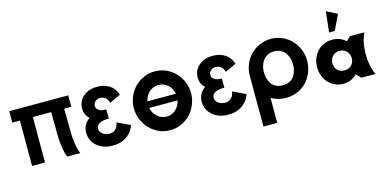

<svg xmlns="http://www.w3.org/2000/svg" viewBox="-96 -1452 4608 2288"><g transform="rotate(-15 2208.0 -307.5)"><path d="M42 -560.1V-701.2H770V-560.1H682.1Q683.6 -513.7 683.8 -414.8Q684.1 -315.9 685.5 -254.4Q687 -192.9 698.2 -118.9Q709.5 -44.9 731 1L570.8 0Q549.3 -45.9 538.1 -119.9Q526.9 -193.8 525.4 -255.4Q523.9 -316.9 523.7 -415.8Q523.4 -514.6 522 -561H295.9V0H136.2V-560.1Z M860.8 -216.8Q860.8 -268.6 883.8 -309.3Q906.7 -350.1 946.8 -376Q889.2 -425.8 889.2 -505.9Q889.2 -596.2 955.8 -653.6Q1022.5 -710.9 1126 -710.9Q1158.7 -710.9 1187.5 -705.8Q1216.3 -700.7 1237.8 -691.4Q1259.3 -682.1 1277.6 -670.9Q1295.9 -659.7 1308.8 -646.2Q1321.8 -632.8 1331.5 -620.4Q1341.3 -607.9 1347.7 -595Q1354 -582 1357.9 -573.2Q1361.8 -564.5 1364.3 -557.4Q1366.7 -550.3 1366.7 -549.8L1229 -484.9V-491.2Q1227.5 -496.6 1226.1 -501.7Q1224.6 -506.8 1216.8 -521.5Q1209 -536.1 1199 -546.1Q1189 -556.2 1170.2 -564.7Q1151.4 -573.2 1127.9 -573.2Q1091.3 -573.2 1066.7 -550Q1042 -526.9 1042 -497.1Q1042 -466.3 1071 -444.1Q1100.1 -421.9 1160.2 -421.9H1165V-308.1H1160.2Q1085 -310.1 1047.4 -285.4Q1009.8 -260.7 1009.8 -225.1Q1009.8 -189 1042.7 -160.9Q1075.7 -132.8 1128.9 -132.8Q1149.9 -132.8 1167.2 -138.4Q1184.6 -144 1195.8 -153.1Q1207 -162.1 1215.8 -173.3Q1224.6 -184.6 1229 -195.6Q1233.4 -206.5 1236.3 -215.6Q1239.3 -224.6 1239.7 -230.5L1240.7 -235.8V-242.2L1400.9 -166Q1400.9 -165.5 1398.4 -158.9Q1396 -152.3 1392.6 -144Q1389.2 -135.7 1382.6 -123.5Q1376 -111.3 1367.9 -98.9Q1359.9 -86.4 1347.2 -72.5Q1334.5 -58.6 1319.8 -46.4Q1305.2 -34.2 1285.2 -22.7Q1265.1 -11.2 1242.4 -2.9Q1219.7 5.4 1190.4 10.3Q1161.1 15.1 1128.9 15.1Q1012.2 15.1 936.5 -50Q860.8 -115.2 860.8 -216.8Z M1484.9 -349.1Q1484.9 -421.9 1512.7 -488.5Q1540.5 -555.2 1587.9 -604Q1635.3 -652.8 1700.9 -681.9Q1766.6 -710.9 1838.9 -710.9Q1911.1 -710.9 1976.6 -681.9Q2042 -652.8 2088.9 -604Q2135.7 -555.2 2163.3 -488.5Q2190.9 -421.9 2190.9 -349.1Q2190.9 -276.4 2163.3 -209.2Q2135.7 -142.1 2088.9 -93Q2042 -43.9 1976.6 -14.4Q1911.1 15.1 1838.9 15.1Q1742.7 15.1 1660.9 -34.7Q1579.1 -84.5 1532 -168.2Q1484.9 -252 1484.9 -349.1ZM1663.1 -306.2Q1676.8 -240.2 1725.8 -196.5Q1774.9 -152.8 1838.9 -152.8Q1902.8 -152.8 1951.2 -196.5Q1999.5 -240.2 2013.2 -306.2ZM1663.1 -388.2H2014.2Q2002 -455.1 1952.9 -499Q1903.8 -543 1838.9 -543Q1773.9 -543 1725.1 -499Q1676.3 -455.1 1663.1 -388.2Z M2286.6 -216.8Q2286.6 -268.6 2309.6 -309.3Q2332.5 -350.1 2372.6 -376Q2314.9 -425.8 2314.9 -505.9Q2314.9 -596.2 2381.6 -653.6Q2448.2 -710.9 2551.8 -710.9Q2584.5 -710.9 2613.3 -705.8Q2642.1 -700.7 2663.6 -691.4Q2685.1 -682.1 2703.4 -670.9Q2721.7 -659.7 2734.6 -646.2Q2747.6 -632.8 2757.3 -620.4Q2767.1 -607.9 2773.4 -595Q2779.8 -582 2783.7 -573.2Q2787.6 -564.5 2790 -557.4Q2792.5 -550.3 2792.5 -549.8L2654.8 -484.9V-491.2Q2653.3 -496.6 2651.9 -501.7Q2650.4 -506.8 2642.6 -521.5Q2634.8 -536.1 2624.8 -546.1Q2614.7 -556.2 2595.9 -564.7Q2577.1 -573.2 2553.7 -573.2Q2517.1 -573.2 2492.4 -550Q2467.8 -526.9 2467.8 -497.1Q2467.8 -466.3 2496.8 -444.1Q2525.9 -421.9 2585.9 -421.9H2590.8V-308.1H2585.9Q2510.7 -310.1 2473.1 -285.4Q2435.5 -260.7 2435.5 -225.1Q2435.5 -189 2468.5 -160.9Q2501.5 -132.8 2554.7 -132.8Q2575.7 -132.8 2593 -138.4Q2610.4 -144 2621.6 -153.1Q2632.8 -162.1 2641.6 -173.3Q2650.4 -184.6 2654.8 -195.6Q2659.2 -206.5 2662.1 -215.6Q2665 -224.6 2665.5 -230.5L2666.5 -235.8V-242.2L2826.7 -166Q2826.7 -165.5 2824.2 -158.9Q2821.8 -152.3 2818.4 -144Q2814.9 -135.7 2808.3 -123.5Q2801.8 -111.3 2793.7 -98.9Q2785.6 -86.4 2772.9 -72.5Q2760.3 -58.6 2745.6 -46.4Q2731 -34.2 2710.9 -22.7Q2690.9 -11.2 2668.2 -2.9Q2645.5 5.4 2616.2 10.3Q2586.9 15.1 2554.7 15.1Q2438 15.1 2362.3 -50Q2286.6 -115.2 2286.6 -216.8Z M2919.9 -363.8Q2919.9 -439 2948.2 -506.8Q2976.6 -574.7 3024.4 -622.8Q3072.3 -670.9 3137.5 -699Q3202.6 -727.1 3273.9 -727.1Q3345.7 -727.1 3410.9 -699Q3476.1 -670.9 3523.7 -622.6Q3571.3 -574.2 3599.1 -506.8Q3627 -439.5 3627 -363.8Q3627 -288.1 3599.9 -220.7Q3572.8 -153.3 3526.1 -104.7Q3479.5 -56.2 3413.8 -28.1Q3348.1 0 3273.9 0Q3171.4 0 3090.8 -47.9V259.8H2920.9Q2919.9 -359.9 2919.9 -363.8ZM3092.8 -363.8Q3092.8 -322.8 3103 -286.6Q3113.3 -250.5 3134 -220.2Q3154.8 -189.9 3190.7 -172.4Q3226.6 -154.8 3273.9 -154.8Q3320.3 -154.8 3355.7 -172.4Q3391.1 -189.9 3411.9 -220Q3432.6 -250 3443.1 -286.4Q3453.6 -322.8 3453.6 -363.8Q3453.6 -404.3 3442.6 -440.9Q3431.6 -477.5 3410.4 -507.6Q3389.2 -537.6 3354 -555.4Q3318.8 -573.2 3273.9 -573.2Q3229.5 -573.2 3194.1 -555.4Q3158.7 -537.6 3137 -507.6Q3115.2 -477.5 3104 -440.9Q3092.8 -404.3 3092.8 -363.8Z M3966.3 -620.1 3995.1 -875 4126.5 -808.1 4037.1 -620.1ZM3976.1 -527.8Q4078.6 -527.8 4144 -463.9L4196.3 -513.2H4373Q4320.8 -400.9 4320.8 -256.6Q4320.8 -112.3 4373 0H4198.2L4144 -58.1Q4114.3 -24.9 4070.3 -4.9Q4026.4 15.1 3976.1 15.1Q3920.9 15.1 3873 -6.1Q3825.2 -27.3 3792.2 -64Q3759.3 -100.6 3740.2 -150.4Q3721.2 -200.2 3721.2 -255.9Q3721.2 -311.5 3740.2 -361.6Q3759.3 -411.6 3792.2 -448.2Q3825.2 -484.9 3873 -506.3Q3920.9 -527.8 3976.1 -527.8ZM4029.3 -136.2Q4081.1 -136.2 4114.7 -169.9Q4148.4 -203.6 4148.4 -255.9Q4148.4 -308.1 4114 -342.5Q4079.6 -377 4029.3 -377Q3978.5 -377 3943.8 -342.8Q3909.2 -308.6 3909.2 -255.9Q3909.2 -203.1 3942.4 -169.7Q3975.6 -136.2 4029.3 -136.2Z"/></g></svg>

Font: Hussar Preview
Style: Bold
Weight: 700
Foundry: Cannot Into Space Fonts, PlusOne Fonts
Version: Version 2.29RC2 "Millennial"